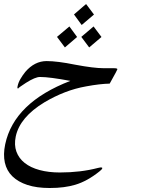

<svg xmlns="http://www.w3.org/2000/svg" viewBox="-110 -669 730 961"><path d="M387.7 189Q326.2 238.3 266.1 255.9Q239.7 263.7 208.7 267.8Q177.7 272 138.2 272Q73.7 272 27.3 256.8Q-19 241.7 -47.9 213.6Q-76.7 185.5 -85.7 145Q-94.7 104.5 -84 53.2Q-39.6 -155.8 242.2 -264.2Q189.5 -273.9 152.1 -278.8Q114.7 -283.7 89.8 -283.7Q66.4 -283.7 20 -254.4Q-18.6 -229.5 -19 -226.1Q-19.5 -225.6 -18.6 -225.6Q-24.9 -225.6 -22 -237.3Q-18.6 -254.9 -8.1 -273.2Q2.4 -291.5 16.6 -309.1Q63 -363.3 123.5 -363.3Q176.8 -363.3 266.1 -345.2Q359.9 -327.6 409.2 -327.6H459.5Q478.5 -327.6 477.5 -322.3Q476.6 -318.8 469.7 -306.2L439 -250.5Q415 -250 385.7 -246.6Q356.4 -243.2 321.8 -236.8Q266.6 -227.1 214.8 -207Q163.1 -187 112.8 -157.2Q-10.7 -82.5 -31.2 14.2Q-40 56.6 -27.8 90.1Q-15.6 123.5 13.7 146.7Q43 169.9 88.1 182.1Q133.3 194.3 189.5 194.3Q293.9 194.3 380.9 171.4Q386.2 169.9 389.4 169.7Q392.6 169.4 395 168.9Q402.8 168.9 401.9 173.3Q400.4 179.2 387.7 189ZM360.4 -596.2 298.8 -543.9 260.3 -596.7 320.8 -648.9ZM397.9 -483.9 336.4 -431.6 296.9 -484.4 358.4 -536.6ZM275.9 -483.9 214.8 -431.6 175.3 -484.4 237.3 -536.6Z"/></svg>

Font: XB Kayhan
Style: Italic
Weight: 400
Italic angle: -12°
Designer: Behnam
Foundry: Irmug
Version: Version 7.300 2009